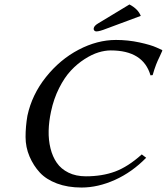

<svg xmlns="http://www.w3.org/2000/svg" viewBox="-20 -839 755 869"><path d="M565.9 -818.8Q604.5 -798.8 617.2 -767.1L460.9 -709Q430.2 -696.8 416 -696.8Q409.7 -696.8 406.2 -701.4Q402.8 -706.1 404.3 -711.9Q406.7 -722.7 423.8 -732.9ZM504.9 -658.2Q559.1 -658.2 611.1 -647Q663.1 -635.7 688.5 -624L713.4 -612.8L714.8 -609.9Q710.9 -600.6 703.6 -585Q696.3 -569.3 693.6 -563.7Q690.9 -558.1 686.5 -546.6Q682.1 -535.2 678.7 -524.7Q675.3 -514.2 670.9 -499L661.1 -498Q628.4 -610.8 481 -610.8Q455.1 -610.8 425.5 -601.8Q396 -592.8 362.8 -571.5Q329.6 -550.3 300.8 -519.5Q272 -488.8 247.6 -440.4Q223.1 -392.1 210.9 -334Q201.2 -289.1 200.2 -247.3Q199.2 -205.6 208.5 -167.7Q217.8 -129.9 237.1 -102.1Q256.3 -74.2 290 -57.6Q323.7 -41 368.7 -41Q442.4 -41 500.7 -62.5Q559.1 -84 621.6 -140.1L641.6 -125Q577.6 -59.6 500.5 -24.9Q423.3 9.8 349.1 9.8Q286.6 9.8 237.8 -8.5Q189 -26.9 160.2 -58.1Q131.3 -89.4 113.5 -131.1Q95.7 -172.9 95.7 -219.5Q95.7 -266.1 104 -314.9Q124.5 -410.6 188 -490.2Q251.5 -569.8 335.9 -614Q420.4 -658.2 504.9 -658.2Z"/></svg>

Font: Linux Biolinum O
Style: Italic
Weight: 400
Italic angle: -12°
Designer: Philipp H. Poll
Foundry: Philipp H. Poll
Version: Version 1.1.3